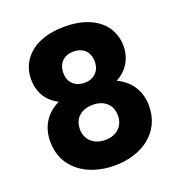

<svg xmlns="http://www.w3.org/2000/svg" viewBox="-136 -859 920 986"><g transform="rotate(-20 324.0 -365.5)"><path d="M71 -549C71 -472 109 -422 165 -392C95 -359 54 -297 54 -214C54 -68 175 14 324 14C473 14 594 -68 594 -214C594 -297 553 -358 482 -392C537 -421 576 -474 576 -549C576 -653 496 -745 324 -745C152 -745 71 -653 71 -549ZM410 -523C410 -470 373 -438 324 -438C275 -438 238 -469 238 -522C238 -578 273 -609 324 -609C375 -609 410 -578 410 -523ZM219 -222C219 -284 263 -318 324 -318C385 -318 427 -282 427 -222C427 -168 389 -126 324 -126C258 -126 219 -167 219 -222Z"/></g></svg>

Font: Arvore Sans
Style: Bold
Weight: 700
Designer: Jonny Pinhorn (Latin) Dan Schunck (customization for Arvore)
Version: Version 1.000;Glyphs 3.3 (3305)